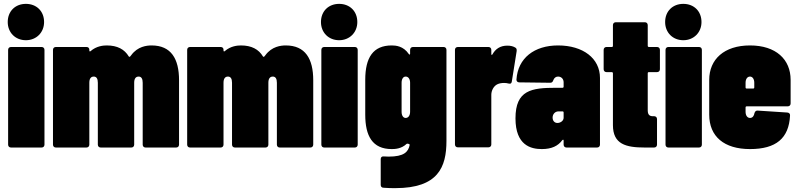

<svg xmlns="http://www.w3.org/2000/svg" viewBox="-20 -763 4123 993"><path d="M114 -555C168 -555 208 -595 208 -649C208 -705 169 -743 114 -743C59 -743 20 -705 20 -649C20 -595 59 -555 114 -555ZM37 0H195C204 0 210 -6 210 -15V-505C210 -514 204 -520 195 -520H37C28 -520 22 -514 22 -505V-15C22 -6 28 0 37 0Z M764 -528C739 -528 692 -523 659 -478C655 -472 652 -469 649 -469C648 -469 647 -470 646 -471C624 -508 587 -528 532 -528C514 -528 479 -525 449 -499C445 -495 442 -497 442 -502V-506C442 -515 436 -520 427 -520H269C260 -520 254 -514 254 -505V-15C254 -6 260 0 269 0H427C436 0 442 -6 442 -15V-335C442 -356 450 -367 465 -367C479 -367 486 -356 486 -335V-15C486 -6 492 0 501 0H659C668 0 674 -6 674 -15V-335C674 -356 682 -367 697 -367C711 -367 718 -356 718 -335V-15C718 -6 724 0 733 0H891C900 0 906 -6 906 -15V-348C906 -459 865 -528 764 -528Z M1458 -528C1433 -528 1386 -523 1353 -478C1349 -472 1346 -469 1343 -469C1342 -469 1341 -470 1340 -471C1318 -508 1281 -528 1226 -528C1208 -528 1173 -525 1143 -499C1139 -495 1136 -497 1136 -502V-506C1136 -515 1130 -520 1121 -520H963C954 -520 948 -514 948 -505V-15C948 -6 954 0 963 0H1121C1130 0 1136 -6 1136 -15V-335C1136 -356 1144 -367 1159 -367C1173 -367 1180 -356 1180 -335V-15C1180 -6 1186 0 1195 0H1353C1362 0 1368 -6 1368 -15V-335C1368 -356 1376 -367 1391 -367C1405 -367 1412 -356 1412 -335V-15C1412 -6 1418 0 1427 0H1585C1594 0 1600 -6 1600 -15V-348C1600 -459 1559 -528 1458 -528Z M1734 -555C1788 -555 1828 -595 1828 -649C1828 -705 1789 -743 1734 -743C1679 -743 1640 -705 1640 -649C1640 -595 1679 -555 1734 -555ZM1657 0H1815C1824 0 1830 -6 1830 -15V-505C1830 -514 1824 -520 1815 -520H1657C1648 -520 1642 -514 1642 -505V-15C1642 -6 1648 0 1657 0Z M2101 -505V-485C2101 -480 2097 -479 2094 -484C2066 -525 2027 -528 2006 -528C1910 -528 1869 -466 1869 -350V-170C1869 -60 1906 8 2006 8C2022 8 2056 7 2083 -19C2087 -22 2099 -18 2099 -14C2092 23 2069 47 1990 47C1982 47 1974 46 1965 46C1955 45 1949 50 1949 60V193C1949 202 1954 208 1964 208C1986 210 2006 210 2025 210C2246 210 2289 101 2289 -34V-505C2289 -514 2283 -520 2274 -520H2116C2107 -520 2101 -514 2101 -505ZM2078 -153C2065 -153 2057 -166 2057 -185V-335C2057 -354 2065 -367 2078 -367C2092 -367 2101 -354 2101 -335V-185C2101 -166 2092 -153 2078 -153Z M2604 -527C2566 -527 2542 -509 2527 -482C2524 -477 2521 -478 2521 -484V-505C2521 -514 2515 -520 2506 -520H2348C2339 -520 2333 -514 2333 -505V-16C2333 -7 2339 -1 2348 -1H2506C2515 -1 2521 -7 2521 -16V-273C2521 -294 2533 -318 2552 -327C2562 -332 2575 -334 2587 -334C2595 -334 2603 -333 2610 -331C2620 -329 2625 -330 2627 -341L2652 -498C2653 -507 2652 -513 2645 -517C2635 -523 2622 -527 2604 -527Z M2866 -528C2744 -528 2658 -463 2651 -351C2651 -342 2657 -337 2666 -337L2826 -335C2835 -335 2839 -340 2842 -349C2846 -360 2855 -367 2866 -367C2883 -367 2895 -355 2895 -337V-315C2895 -311 2893 -309 2889 -309H2855C2729 -309 2646 -297 2646 -151C2646 -11 2726 8 2782 8C2833 8 2866 -8 2888 -38C2892 -42 2895 -41 2895 -36V-15C2895 -6 2901 0 2910 0H3068C3077 0 3083 -6 3083 -15V-360C3083 -461 2996 -528 2866 -528ZM2863 -127C2850 -127 2838 -136 2838 -155C2838 -172 2850 -187 2869 -187H2889C2893 -187 2895 -185 2895 -181V-154C2895 -137 2877 -127 2863 -127Z M3393 -405V-505C3393 -514 3387 -520 3378 -520H3336C3332 -520 3330 -523 3330 -526V-633C3330 -642 3324 -648 3315 -648H3165C3156 -648 3150 -642 3150 -633V-526C3150 -522 3148 -520 3144 -520H3117C3108 -520 3102 -514 3102 -505V-405C3102 -396 3108 -390 3117 -390H3144C3148 -390 3150 -387 3150 -384V-116C3150 -17 3217 0 3315 0H3363C3372 0 3378 -6 3378 -15V-147C3378 -156 3372 -162 3363 -162H3361C3343 -161 3330 -166 3330 -192V-384C3330 -388 3332 -390 3336 -390H3378C3387 -390 3393 -396 3393 -405Z M3514 -555C3568 -555 3608 -595 3608 -649C3608 -705 3569 -743 3514 -743C3459 -743 3420 -705 3420 -649C3420 -595 3459 -555 3514 -555ZM3437 0H3595C3604 0 3610 -6 3610 -15V-505C3610 -514 3604 -520 3595 -520H3437C3428 -520 3422 -514 3422 -505V-15C3422 -6 3428 0 3437 0Z M4069 -228V-350C4069 -456 3993 -528 3859 -528C3725 -528 3648 -456 3648 -350V-170C3648 -57 3725 8 3859 8C3994 8 4060 -48 4066 -165C4067 -175 4061 -180 4052 -181L3899 -191C3890 -192 3885 -187 3882 -178C3880 -165 3873 -153 3859 -153C3845 -153 3836 -166 3836 -185V-207C3836 -211 3838 -213 3842 -213H4054C4063 -213 4069 -219 4069 -228ZM3859 -367C3872 -367 3881 -354 3881 -335V-311C3881 -307 3879 -305 3875 -305H3842C3838 -305 3836 -307 3836 -311V-335C3836 -354 3845 -367 3859 -367Z"/></svg>

Font: Barlow Condensed Black
Style: Regular
Weight: 900
Width: 3
Designer: Jeremy Tribby
Foundry: Tribby Type
Version: Version 1.422;hotconv 1.0.109;makeotfexe 2.5.65596